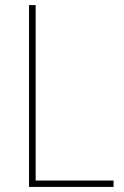

<svg xmlns="http://www.w3.org/2000/svg" viewBox="-20 -734 486 754"><path d="M94 0V-714H120V-25H426V0Z"/></svg>

Font: Noto Sans SemiCondensed Thin
Style: Regular
Weight: 100
Width: 4
Designer: Monotype Design Team
Foundry: Monotype Imaging Inc.
Version: Version 2.013; ttfautohint (v1.8.4.7-5d5b)